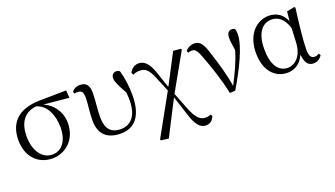

<svg xmlns="http://www.w3.org/2000/svg" viewBox="-65 -1032 3037 1742"><g transform="rotate(-20 1454.0 -160.5)"><path d="M282 15C412 15 522 -83 522 -241C522 -347 460 -435 370 -473L613 -450L608 -523L351 -519C142 -516 46 -411 46 -246C46 -84 147 15 282 15ZM301 -480C397 -456 446 -345 446 -228C446 -93 382 -18 293 -18C202 -18 128 -105 128 -254C128 -382 184 -467 301 -480Z M942 15C1075 15 1159 -74 1159 -280C1159 -369 1146 -451 1127 -517C1119 -526 1107 -531 1092 -531C1066 -531 1046 -510 1046 -481C1046 -450 1063 -411 1115 -318C1118 -292 1119 -269 1119 -246C1119 -92 1053 -23 956 -23C858 -23 815 -80 815 -188C815 -275 828 -342 828 -420C828 -487 804 -527 742 -527C706 -527 679 -513 662 -488L670 -470C678 -473 688 -473 699 -473C740 -473 753 -455 753 -398C753 -341 739 -267 739 -184C739 -45 818 15 942 15Z M1693 210C1735 210 1759 187 1775 149L1765 131C1750 139 1732 142 1712 142C1665 142 1626 109 1587 11L1521 -157L1721 -512L1714 -522L1643 -528L1490 -235L1436 -395C1404 -488 1363 -529 1308 -529C1268 -529 1237 -506 1219 -470L1230 -448C1246 -456 1265 -463 1293 -463C1348 -463 1379 -440 1416 -348L1475 -207L1256 188L1262 197L1334 206L1506 -129L1565 53C1598 163 1638 210 1693 210Z M1996 7 2049 4C2147 -160 2246 -357 2246 -470C2246 -488 2245 -501 2241 -517C2233 -526 2224 -531 2209 -531C2177 -531 2160 -507 2160 -462C2160 -434 2165 -397 2174 -342C2142 -234 2102 -153 2046 -43C2027 -165 1990 -285 1957 -386C1927 -489 1899 -526 1843 -526C1811 -526 1777 -510 1758 -484L1766 -465C1776 -470 1788 -473 1804 -473C1836 -473 1854 -449 1883 -367C1922 -259 1967 -136 1996 7Z M2553 14C2615 14 2680 -18 2716 -100C2726 -16 2753 15 2804 15C2841 15 2871 -7 2887 -35L2876 -52C2862 -44 2851 -39 2833 -39C2800 -39 2782 -60 2782 -127C2782 -204 2801 -380 2820 -518L2810 -526L2737 -511L2728 -421C2694 -497 2636 -531 2564 -531C2452 -531 2342 -437 2342 -251C2342 -82 2432 14 2553 14ZM2724 -353 2717 -213C2709 -82 2634 -27 2571 -27C2481 -27 2425 -107 2425 -258C2425 -425 2496 -490 2576 -490C2637 -490 2695 -454 2724 -353Z"/></g></svg>

Font: Source Han Serif CN
Style: Regular
Weight: 400
Designer: Ryoko NISHIZUKA 西塚涼子 (kana & ideographs); Frank Grießhammer (Latin, Greek & Cyrillic); Wenlong ZHANG 张文龙 (bopomofo); San
Foundry: Adobe
Version: Version 2.003;hotconv 1.1.1;makeotfexe 2.6.0